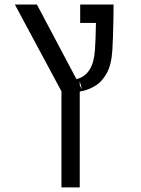

<svg xmlns="http://www.w3.org/2000/svg" viewBox="-20 -606 626 851"><path d="M252.4 224.6V-201.2L45.9 -585.9H143.6L318.8 -255.4Q393.6 -272.9 400.9 -385.3Q402.3 -407.7 403.6 -439.9Q404.8 -472.2 405.3 -504.4H335.4V-585.9H483.4Q483.4 -560.1 482.7 -520.3Q481.9 -480.5 480.7 -442.4Q479.5 -404.3 478 -383.8Q474.1 -319.3 452.9 -281Q431.6 -242.7 400.1 -224.4Q368.7 -206.1 333.5 -200.2V224.6ZM333.5 -228 343.3 -209.5 333.5 -246.1Z"/></svg>

Font: Cascadia Mono SemiLight
Style: Regular
Weight: 350
Monospace: yes
Designer: Aaron Bell
Foundry: Saja Typeworks
Version: Version 2404.023; ttfautohint (v1.8.4)